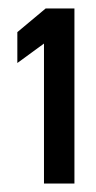

<svg xmlns="http://www.w3.org/2000/svg" viewBox="-20 -822 227 454"><path d="M21 -673 84 -719V-388H156V-802H88L21 -746Z"/></svg>

Font: Charger Sport
Style: SeBd
Weight: 600
Designer: Jasper
Foundry: Cannot Into Space Fonts
Version: Version 1.1